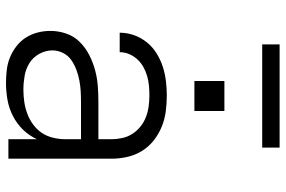

<svg xmlns="http://www.w3.org/2000/svg" viewBox="-176 -768 952 640"><g transform="rotate(90 300.0 -448.0)"><path d="M256 8Q235 8 213.5 5.5Q192 3 172 -5Q152 -13 134.5 -26.5Q117 -40 105.5 -58Q94 -76 88.5 -97Q83 -118 83 -140Q83 -167 92 -193Q101 -219 120 -238Q139 -257 163.5 -269.5Q188 -282 214 -289Q240 -296 267 -298Q294 -300 321 -300H444V-344Q444 -362 440 -380Q436 -398 426 -413.5Q416 -429 401.5 -440.5Q387 -452 370 -458.5Q353 -465 334.5 -467.5Q316 -470 298 -470Q282 -470 265.5 -468.5Q249 -467 233.5 -462.5Q218 -458 203.5 -450Q189 -442 178 -430Q167 -418 160.5 -403Q154 -388 154 -371H89Q89 -396 97.5 -419.5Q106 -443 121.5 -462Q137 -481 158 -494Q179 -507 202 -514.5Q225 -522 249.5 -525Q274 -528 298 -528Q325 -528 351.5 -524.5Q378 -521 402.5 -511Q427 -501 448 -484.5Q469 -468 483 -445.5Q497 -423 503 -396.5Q509 -370 509 -344V0H444V-95Q432 -69 412 -48.5Q392 -28 366.5 -15Q341 -2 313 3Q285 8 256 8ZM279 -50Q300 -50 320 -53Q340 -56 359 -63Q378 -70 395 -82.5Q412 -95 423 -111.5Q434 -128 439 -148.5Q444 -169 444 -189V-242H321Q302 -242 284 -241Q266 -240 248 -236.5Q230 -233 212.5 -226.5Q195 -220 180 -209.5Q165 -199 156.5 -182Q148 -165 148 -147Q148 -124 159.5 -103Q171 -82 190.5 -70Q210 -58 233 -54Q256 -50 279 -50ZM350 -620H250V-720H350ZM128 -846V-904H472V-846Z"/></g></svg>

Font: Iosevka SS04 Light Extended
Style: Regular
Weight: 300
Width: 7
Monospace: yes
Designer: Belleve Invis
Foundry: Belleve Invis
Version: Version 19.0.0; ttfautohint (v1.8.4)